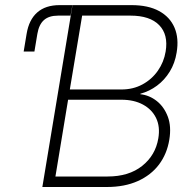

<svg xmlns="http://www.w3.org/2000/svg" viewBox="-20 -748 772 768"><path d="M74.7 -542 86.4 -612.3Q95.7 -668.9 128.9 -698.2Q162.1 -727.5 218.3 -727.5H269.5L262.2 -685.5H212.4Q175.8 -685.5 155.8 -667.7Q135.7 -649.9 129.4 -612.3L117.7 -542ZM149.4 0 270 -727.5H505.9Q572.8 -727.5 616.2 -703.9Q659.7 -680.2 678 -637.5Q696.3 -594.7 686.5 -537.6Q679.7 -495.1 658.9 -461.4Q638.2 -427.7 607.9 -405.3Q577.6 -382.8 541.5 -373V-371.1Q577.6 -367.2 607.2 -343.8Q636.7 -320.3 651.4 -281Q666 -241.7 657.2 -189Q647.9 -132.3 616 -89.8Q584 -47.4 531.2 -23.7Q478.5 0 407.2 0ZM201.7 -42H410.6Q495.6 -42 548.8 -84.5Q602.1 -127 613.3 -194.8Q621.1 -241.2 604.5 -275.6Q587.9 -310.1 552 -329.6Q516.1 -349.1 465.8 -349.1H252.4ZM259.3 -390.1H465.8Q512.7 -390.1 550 -410.4Q587.4 -430.7 611.6 -465.3Q635.7 -500 642.6 -542Q653.8 -609.4 616.7 -647.5Q579.6 -685.5 502 -685.5H308.6Z"/></svg>

Font: Inter 20pt ExtraLight
Style: Italic
Weight: 250
Italic angle: -9.3988°
Version: Version 4.001;git-66647c0bb